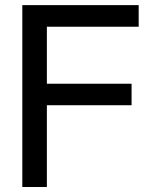

<svg xmlns="http://www.w3.org/2000/svg" viewBox="-20 -748 599 768"><path d="M69.3 0V-727.5H534.7V-641.1H167.5V-413.1H506.3V-327.1H167.5V0Z"/></svg>

Font: Inter Cardless Display
Style: Regular
Weight: 400
Designer: Rasmus Andersson
Foundry: rsms
Version: Version 4.001;git-9221beed3